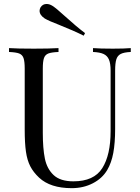

<svg xmlns="http://www.w3.org/2000/svg" viewBox="-20 -956 722 990"><path d="M26.9 0ZM312 -875Q374 -818.8 418.5 -785.2L411.6 -772Q359.9 -797.9 281.7 -829.1Q232.4 -847.7 210.4 -860.8Q184.1 -878.4 184.1 -900.4Q184.1 -909.7 189.5 -918.9Q200.7 -935.5 220.2 -935.5Q235.4 -935.5 250.5 -925.8Q270.5 -913.1 312 -875ZM573.7 -591.8V-291Q573.7 -219.2 564.2 -167.7Q554.7 -116.2 532.7 -79.1Q507.3 -36.1 458.7 -11Q410.2 14.2 349.6 14.2Q239.7 14.2 181.6 -40Q151.9 -67.9 136 -98.9Q120.1 -129.9 113.8 -173.8Q107.4 -217.8 107.4 -288.1V-602.1Q107.4 -639.6 101.3 -656.7Q95.2 -673.8 78.9 -680.2Q62.5 -686.5 26.4 -688V-708Q68.8 -705.1 154.3 -705.1Q234.9 -705.1 281.7 -708V-688Q245.6 -686.5 229.2 -680.2Q212.9 -673.8 206.8 -656.7Q200.7 -639.6 200.7 -602.1V-271Q200.7 -190.9 211.4 -138.2Q222.2 -85.4 256.6 -53.2Q291 -21 358.4 -21Q464.4 -21 507.3 -88.9Q550.3 -156.7 550.3 -279.8V-591.8Q550.3 -628.9 541.7 -648.9Q533.2 -668.9 513.9 -677.7Q494.6 -686.5 459.5 -688V-708Q495.6 -705.1 561.5 -705.1Q621.6 -705.1 654.3 -708V-688Q619.6 -686.5 602.8 -678Q585.9 -669.4 579.8 -649.9Q573.7 -630.4 573.7 -591.8Z"/></svg>

Font: TypoPRO Playfair Display
Style: Regular
Weight: 400
Designer: Claus Eggers Sørensen
Foundry: Claus Eggers Sørensen
Version: Version 1.004;PS 001.004;hotconv 1.0.70;makeotf.lib2.5.58329